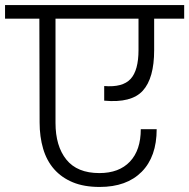

<svg xmlns="http://www.w3.org/2000/svg" viewBox="-49 -760 750 761"><path d="M-29 -740H681V-686H562V-561Q562 -450 517 -400.5Q472 -351 364 -361V-419Q437 -413 468.5 -447Q500 -481 500 -562V-686H171V-273Q171 -181 214 -127.5Q257 -74 345 -74Q423 -74 466 -119.5Q509 -165 509 -248H572Q572 -139 512.5 -79Q453 -19 346 -19Q284 -19 239.5 -37.5Q195 -56 165.5 -89.5Q136 -123 122 -170.5Q108 -218 108 -275L107 -686H-29Z"/></svg>

Font: SVN-Poppins Light
Style: Regular
Weight: 300
Designer: Ninad Kale (Devanagari), Jonny Pinhorn (Latin)
Foundry: Indian Type Foundry
Version: Version 3.002 2017; ttfautohint (v1.8.3)